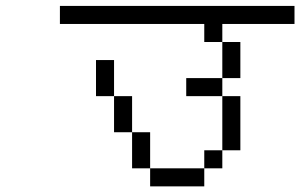

<svg xmlns="http://www.w3.org/2000/svg" viewBox="-20 -708 1040 665"><path d="M1000 -625H750V-562.5H687.5V-625H187.5V-687.5H1000ZM312.5 -500H375V-375H312.5ZM375 -375H437.5V-250H375ZM437.5 -250H500V-125H437.5ZM500 -125H687.5V-62.5H500ZM625 -437.5H750V-375H625ZM687.5 -187.5H750V-125H687.5ZM750 -375H812.5V-187.5H750ZM750 -562.5H812.5V-437.5H750Z"/></svg>

Font: ChillBitmapSE 16px
Style: Regular
Weight: 400
Designer: Designed by Warren2060
Foundry: ChillType
Version: Version 1.000